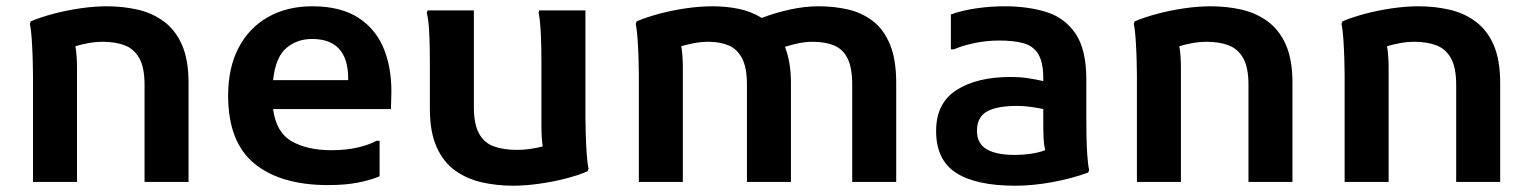

<svg xmlns="http://www.w3.org/2000/svg" viewBox="-20 -579 4875 611"><path d="M85 0V-341Q85 -361 84 -392.5Q83 -424 81 -454.5Q79 -485 75 -503L78 -511Q108 -524 149.5 -535Q191 -546 235.5 -552.5Q280 -559 320 -559Q371 -559 417.5 -548.5Q464 -538 501 -511Q538 -484 559 -436.5Q580 -389 580 -315V0H440V-309Q440 -364 423.5 -393.5Q407 -423 377.5 -434.5Q348 -446 307 -446Q285 -446 262.5 -442Q240 -438 220 -432Q225 -403 225 -364V0Z M1024 10Q873 10 789.5 -58.5Q706 -127 706 -275Q706 -363 739 -426.5Q772 -490 832.5 -524.5Q893 -559 974 -559Q1065 -559 1122 -521.5Q1179 -484 1204 -417.5Q1229 -351 1225 -265L1224 -232H849Q859 -157 909 -129Q959 -101 1034 -101Q1083 -101 1120 -110Q1157 -119 1178 -131H1188V-18Q1160 -6 1119.5 2Q1079 10 1024 10ZM973 -455Q925 -455 891 -426Q857 -397 849 -324H1088V-330Q1088 -391 1059.5 -423Q1031 -455 973 -455Z M1613 12Q1560 12 1512.5 1Q1465 -10 1428 -36.5Q1391 -63 1369.5 -111Q1348 -159 1348 -232V-377Q1348 -397 1347.5 -428Q1347 -459 1345 -489.5Q1343 -520 1338 -538L1341 -546H1488V-238Q1488 -184 1504.5 -154Q1521 -124 1552 -113Q1583 -102 1625 -102Q1646 -102 1667 -105Q1688 -108 1707 -113Q1705 -126 1704 -142.5Q1703 -159 1703 -178V-377Q1703 -397 1702.5 -428Q1702 -459 1700 -489.5Q1698 -520 1694 -538L1696 -546H1843V-204Q1843 -184 1844 -152.5Q1845 -121 1847 -90.5Q1849 -60 1853 -42L1850 -34Q1820 -21 1779 -10.5Q1738 0 1694 6Q1650 12 1613 12Z M2013 0V-341Q2013 -361 2012 -392.5Q2011 -424 2009 -454.5Q2007 -485 2003 -503L2006 -511Q2036 -524 2077 -535Q2118 -546 2162.5 -552.5Q2207 -559 2248 -559Q2290 -559 2330 -551Q2370 -543 2404 -522Q2446 -538 2493 -548.5Q2540 -559 2586 -559Q2634 -559 2678 -549Q2722 -539 2757 -512.5Q2792 -486 2812 -438Q2832 -390 2832 -315V0H2692V-309Q2692 -364 2677 -393.5Q2662 -423 2634 -434.5Q2606 -446 2566 -446Q2544 -446 2522 -441.5Q2500 -437 2478 -430Q2487 -407 2492 -378.5Q2497 -350 2497 -315V0H2357V-309Q2357 -364 2341.5 -393.5Q2326 -423 2298.5 -434.5Q2271 -446 2235 -446Q2213 -446 2190.5 -442Q2168 -438 2148 -432Q2153 -403 2153 -364V0Z M3211 12Q3086 12 3022.5 -29Q2959 -70 2959 -162Q2959 -251 3024 -292.5Q3089 -334 3195 -334Q3227 -334 3252.5 -330Q3278 -326 3300 -321V-330Q3300 -381 3284 -407Q3268 -433 3237 -441.5Q3206 -450 3160 -450Q3118 -450 3079 -441.5Q3040 -433 3016 -422H3006V-533Q3042 -546 3087 -552.5Q3132 -559 3177 -559Q3252 -559 3310.5 -540.5Q3369 -522 3403 -471.5Q3437 -421 3437 -326V-200Q3437 -179 3437.5 -147.5Q3438 -116 3440 -86Q3442 -56 3446 -38L3443 -30Q3392 -11 3329.5 0.5Q3267 12 3211 12ZM3089 -163Q3089 -122 3120 -104Q3151 -86 3209 -86Q3235 -86 3259.5 -89.5Q3284 -93 3306 -101Q3302 -118 3301 -138.5Q3300 -159 3300 -193V-232Q3281 -236 3259 -239Q3237 -242 3217 -242Q3152 -242 3120.5 -224Q3089 -206 3089 -163Z M3598 0V-341Q3598 -361 3597 -392.5Q3596 -424 3594 -454.5Q3592 -485 3588 -503L3591 -511Q3621 -524 3662.5 -535Q3704 -546 3748.5 -552.5Q3793 -559 3833 -559Q3884 -559 3930.5 -548.5Q3977 -538 4014 -511Q4051 -484 4072 -436.5Q4093 -389 4093 -315V0H3953V-309Q3953 -364 3936.5 -393.5Q3920 -423 3890.5 -434.5Q3861 -446 3820 -446Q3798 -446 3775.5 -442Q3753 -438 3733 -432Q3738 -403 3738 -364V0Z M4259 0V-341Q4259 -361 4258 -392.5Q4257 -424 4255 -454.5Q4253 -485 4249 -503L4252 -511Q4282 -524 4323.5 -535Q4365 -546 4409.5 -552.5Q4454 -559 4494 -559Q4545 -559 4591.5 -548.5Q4638 -538 4675 -511Q4712 -484 4733 -436.5Q4754 -389 4754 -315V0H4614V-309Q4614 -364 4597.5 -393.5Q4581 -423 4551.5 -434.5Q4522 -446 4481 -446Q4459 -446 4436.5 -442Q4414 -438 4394 -432Q4399 -403 4399 -364V0Z"/></svg>

Font: Kufam SemiBold
Style: Regular
Weight: 600
Designer: Wael Morcos, Artur Schmal
Foundry: Original Type
Version: Version 1.300; ttfautohint (v1.8.3)